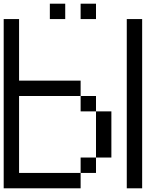

<svg xmlns="http://www.w3.org/2000/svg" viewBox="-20 -1020 873 1040"><path d="M750 -916.7V0H666.7V-916.7ZM0 0V-916.7H83.3V-583.3H416.7V-500H83.3V-83.3H416.7V0ZM333.3 -1000V-916.7H250V-1000ZM500 -166.7V-83.3H416.7V-166.7ZM500 -416.7H416.7V-500H500ZM500 -1000V-916.7H416.7V-1000ZM583.3 -166.7H500V-416.7H583.3Z"/></svg>

Font: Galmuri11 Regular
Style: Regular
Weight: 400
Designer: Minseo Lee (Quiple)
Version: Version 2.356;hotconv 1.1.0;makeotfexe 2.6.0 DEVELOPMENT